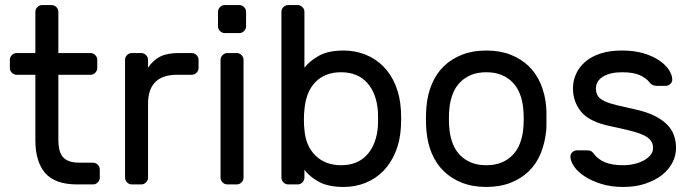

<svg xmlns="http://www.w3.org/2000/svg" viewBox="-20 -730 2740 760"><path d="M211 -175Q211 -156 214.5 -139.5Q218 -123 227 -111Q236 -99 252.5 -92.5Q269 -86 295 -86H348Q359 -86 367 -78Q375 -70 375 -59V-27Q375 -16 367 -8Q359 0 348 0H285Q198 0 159 -45Q120 -90 120 -175V-434H46Q35 -434 27 -442Q19 -450 19 -461V-493Q19 -504 27 -512Q35 -520 46 -520H120V-683Q120 -694 128 -702Q136 -710 147 -710H184Q195 -710 203 -702Q211 -694 211 -683V-520H338Q349 -520 357 -512Q365 -504 365 -493V-461Q365 -450 357 -442Q349 -434 338 -434H211Z M739 -520Q750 -520 758 -512Q766 -504 766 -493V-461Q766 -450 758 -442Q750 -434 739 -434H681Q566 -434 566 -319V-27Q566 -16 558 -8Q550 0 539 0H502Q491 0 483 -8Q475 -16 475 -27V-493Q475 -504 483 -512Q491 -520 502 -520H539Q550 -520 558 -512Q566 -504 566 -493V-462Q586 -492 614 -506Q642 -520 687 -520Z M944 -27Q944 -16 936 -8Q928 0 917 0H880Q869 0 861 -8Q853 -16 853 -27V-493Q853 -504 861 -512Q869 -520 880 -520H917Q928 -520 936 -512Q944 -504 944 -493ZM954 -626Q954 -615 946 -607Q938 -599 927 -599H870Q859 -599 851 -607Q843 -615 843 -626V-683Q843 -694 851 -702Q859 -710 870 -710H927Q938 -710 946 -702Q954 -694 954 -683Z M1340 -530Q1387 -530 1427.5 -513.5Q1468 -497 1498 -466.5Q1528 -436 1546 -392Q1564 -348 1567 -293Q1568 -278 1568 -260.5Q1568 -243 1567 -228Q1564 -173 1546 -129Q1528 -85 1498 -54Q1468 -23 1427.5 -6.5Q1387 10 1340 10Q1279 10 1242 -10.5Q1205 -31 1185 -58V-27Q1185 -16 1177 -8Q1169 0 1158 0H1121Q1110 0 1102 -8Q1094 -16 1094 -27V-683Q1094 -694 1102 -702Q1110 -710 1121 -710H1158Q1169 -710 1177 -702Q1185 -694 1185 -683V-462Q1204 -487 1241 -508.5Q1278 -530 1340 -530ZM1185 -217Q1190 -152 1229 -114Q1268 -76 1330 -76Q1396 -76 1433.5 -118Q1471 -160 1476 -232Q1477 -260 1476 -288Q1471 -360 1433.5 -402Q1396 -444 1330 -444Q1267 -444 1229 -405.5Q1191 -367 1185 -296Q1183 -281 1183 -256.5Q1183 -232 1185 -217Z M1905 -530Q1959 -530 2001 -513.5Q2043 -497 2073 -468Q2103 -439 2120.5 -397.5Q2138 -356 2142 -307Q2143 -298 2143 -285.5Q2143 -273 2143 -259.5Q2143 -246 2143 -233.5Q2143 -221 2142 -213Q2137 -163 2120 -122Q2103 -81 2073 -52Q2043 -23 2001 -6.5Q1959 10 1905 10Q1851 10 1809 -6.5Q1767 -23 1737 -52Q1707 -81 1689.5 -122Q1672 -163 1668 -213Q1667 -221 1666.5 -233.5Q1666 -246 1666 -259.5Q1666 -273 1666.5 -285.5Q1667 -298 1668 -307Q1672 -356 1689.5 -397.5Q1707 -439 1737 -468Q1767 -497 1809 -513.5Q1851 -530 1905 -530ZM2051 -218Q2053 -235 2053 -259.5Q2053 -284 2051 -302Q2048 -332 2038 -358Q2028 -384 2010 -403Q1992 -422 1966 -433Q1940 -444 1905 -444Q1870 -444 1844 -433Q1818 -422 1800 -403Q1782 -384 1772 -358Q1762 -332 1759 -302Q1757 -284 1757 -259.5Q1757 -235 1759 -218Q1762 -188 1772 -162Q1782 -136 1800 -117Q1818 -98 1844 -87Q1870 -76 1905 -76Q1940 -76 1966 -87Q1992 -98 2010 -117Q2028 -136 2038 -162Q2048 -188 2051 -218Z M2565 -144Q2565 -163 2554.5 -175.5Q2544 -188 2523 -197Q2502 -206 2469.5 -214Q2437 -222 2394 -231Q2313 -248 2280.5 -287.5Q2248 -327 2248 -380Q2248 -410 2260 -437Q2272 -464 2296 -485Q2320 -506 2356.5 -518Q2393 -530 2442 -530Q2491 -530 2527.5 -519Q2564 -508 2589 -491Q2614 -474 2627 -454.5Q2640 -435 2641 -417Q2642 -406 2633.5 -398Q2625 -390 2614 -390H2581Q2575 -390 2566.5 -392.5Q2558 -395 2551 -404Q2538 -421 2512.5 -432.5Q2487 -444 2442 -444Q2396 -444 2367.5 -427Q2339 -410 2339 -380Q2339 -361 2347 -349.5Q2355 -338 2373 -329.5Q2391 -321 2420.5 -314Q2450 -307 2494 -297Q2540 -287 2571 -271.5Q2602 -256 2621 -236.5Q2640 -217 2648 -193.5Q2656 -170 2656 -144Q2656 -114 2641.5 -86Q2627 -58 2600 -37Q2573 -16 2534.5 -3Q2496 10 2447 10Q2398 10 2360 -2Q2322 -14 2295 -31.5Q2268 -49 2253.5 -69.5Q2239 -90 2238 -108Q2237 -119 2245 -127Q2253 -135 2265 -135H2301Q2307 -135 2315 -133.5Q2323 -132 2330 -122Q2346 -100 2374 -88Q2402 -76 2447 -76Q2469 -76 2490.5 -81Q2512 -86 2528.5 -95Q2545 -104 2555 -116.5Q2565 -129 2565 -144Z"/></svg>

Font: Rubik
Style: Regular
Weight: 400
Designer: Hubert & Fischer
Foundry: Hubert & Fischer
Version: Version 1.002; ttfautohint (v1.6)